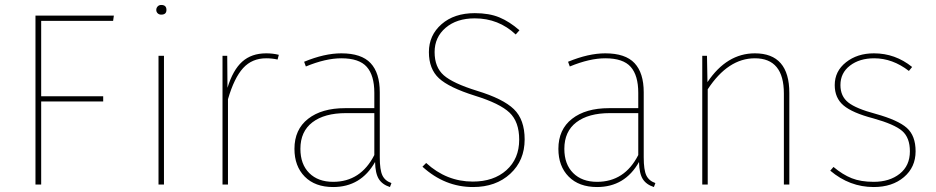

<svg xmlns="http://www.w3.org/2000/svg" viewBox="-20 -744 3774 774"><path d="M436 -660H146V-356H396V-335H146V0H123V-681H439Z M641 0H619V-519H641ZM630 -724Q651 -724 651 -704Q651 -685 630 -685Q621 -685 615.5 -690.5Q610 -696 610 -704Q610 -712 615.5 -718Q621 -724 630 -724Z M1053 -529Q1080 -529 1104 -523L1099 -504Q1077 -509 1053 -509Q996 -509 960 -469.5Q924 -430 899 -344V0H877V-519H896L897 -390Q919 -462 956.5 -495.5Q994 -529 1053 -529Z M1323 -11Q1434 -11 1489 -119V-288H1375Q1288 -288 1239.5 -251Q1191 -214 1191 -144Q1191 -82 1226.5 -46.5Q1262 -11 1323 -11ZM1511 -372V-110Q1511 -59 1521.5 -37Q1532 -15 1558 -6L1552 10Q1521 0 1507 -22.5Q1493 -45 1492 -91Q1435 10 1323 10Q1250 10 1208.5 -32Q1167 -74 1167 -144Q1167 -222 1222 -265Q1277 -308 1371 -308H1489V-370Q1489 -440 1458.5 -474.5Q1428 -509 1356 -509Q1293 -509 1213 -476L1206 -495Q1288 -529 1356 -529Q1437 -529 1474 -489.5Q1511 -450 1511 -372Z M1894 -691Q1952 -691 1993 -674Q2034 -657 2074 -622L2059 -605Q1990 -670 1894 -670Q1821 -670 1776.5 -632Q1732 -594 1732 -534Q1732 -473 1769 -440.5Q1806 -408 1903 -378Q2008 -346 2051.5 -304Q2095 -262 2095 -182Q2095 -97 2037 -43.5Q1979 10 1887 10Q1773 10 1683 -72L1698 -87Q1780 -12 1886 -12Q1970 -12 2021.5 -58Q2073 -104 2073 -181Q2073 -253 2034 -290Q1995 -327 1895 -358Q1790 -391 1749.5 -428.5Q1709 -466 1709 -534Q1709 -602 1760 -646.5Q1811 -691 1894 -691Z M2387 -11Q2498 -11 2553 -119V-288H2439Q2352 -288 2303.5 -251Q2255 -214 2255 -144Q2255 -82 2290.5 -46.5Q2326 -11 2387 -11ZM2575 -372V-110Q2575 -59 2585.5 -37Q2596 -15 2622 -6L2616 10Q2585 0 2571 -22.5Q2557 -45 2556 -91Q2499 10 2387 10Q2314 10 2272.5 -32Q2231 -74 2231 -144Q2231 -222 2286 -265Q2341 -308 2435 -308H2553V-370Q2553 -440 2522.5 -474.5Q2492 -509 2420 -509Q2357 -509 2277 -476L2270 -495Q2352 -529 2420 -529Q2501 -529 2538 -489.5Q2575 -450 2575 -372Z M3023 -529Q3162 -529 3162 -369V0H3140V-367Q3140 -509 3023 -509Q2915 -509 2833 -384V0H2811V-519H2830L2832 -413Q2910 -529 3023 -529Z M3503 -529Q3589 -529 3657 -474L3644 -458Q3578 -509 3504 -509Q3445 -509 3406.5 -479.5Q3368 -450 3368 -401Q3368 -356 3399.5 -331Q3431 -306 3510 -285Q3600 -260 3635.5 -228.5Q3671 -197 3671 -134Q3671 -70 3624 -30Q3577 10 3502 10Q3405 10 3327 -56L3340 -71Q3377 -40 3413.5 -25.5Q3450 -11 3502 -11Q3566 -11 3607 -43.5Q3648 -76 3648 -134Q3648 -189 3617 -216Q3586 -243 3500 -267Q3416 -289 3380.5 -319Q3345 -349 3345 -401Q3345 -457 3390.5 -493Q3436 -529 3503 -529Z"/></svg>

Font: FiraSans
Style: Regular
Weight: 150
Designer: Carrois Corporate & Edenspiekermann AG
Foundry: Carrois Corporate GbR & Edenspiekermann AG
Version: Version 3.106;PS 003.106;hotconv 1.0.70;makeotf.lib2.5.58329